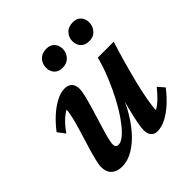

<svg xmlns="http://www.w3.org/2000/svg" viewBox="-172 -748 882 882"><g transform="rotate(-45 269.0 -307.0)"><path d="M191.4 -433.6Q213.9 -433.6 226.6 -420.9Q239.3 -408.2 239.3 -382.8Q239.3 -367.2 231.9 -337.9Q224.6 -308.6 213.9 -272.5Q203.1 -236.3 191.9 -200.7Q180.7 -165 173.3 -136.7Q166 -108.4 166 -94.7Q166 -85.9 170.4 -80.6Q174.8 -75.2 184.6 -75.2Q202.1 -75.2 225.1 -95.7Q248 -116.2 272.9 -151.4Q297.9 -186.5 321.8 -231.4Q345.7 -276.4 366.2 -326.2Q386.7 -376 399.4 -425.8H502.9Q488.3 -379.9 473.1 -326.7Q458 -273.4 445.3 -222.2Q432.6 -170.9 425.3 -129.9Q418 -88.9 418 -66.4Q438.5 -78.1 457.5 -96.7Q476.6 -115.2 496.1 -139.6L523.4 -108.4Q499 -76.2 470.2 -49.8Q441.4 -23.4 411.6 -7.8Q381.8 7.8 355.5 7.8Q335 7.8 323.7 -4.9Q312.5 -17.6 312.5 -42Q312.5 -56.6 318.4 -87.4Q324.2 -118.2 336.4 -166Q348.6 -213.9 369.1 -281.2H377.9Q358.4 -218.8 330.1 -166Q301.8 -113.3 268.1 -74.2Q234.4 -35.2 197.8 -13.7Q161.1 7.8 126 7.8Q92.8 7.8 73.7 -9.3Q54.7 -26.4 54.7 -59.6Q54.7 -75.2 62 -104.5Q69.3 -133.8 80.6 -170.4Q91.8 -207 103 -244.1Q114.3 -281.2 121.6 -311.5Q128.9 -341.8 128.9 -358.4Q108.4 -346.7 89.4 -328.1Q70.3 -309.6 50.8 -281.2L23.4 -317.4Q47.9 -349.6 76.7 -376Q105.5 -402.3 135.3 -418Q165 -433.6 191.4 -433.6ZM252.9 -506.8Q225.6 -506.8 211.9 -522.5Q198.2 -538.1 198.2 -560.5Q198.2 -585.9 214.8 -604Q231.4 -622.1 260.7 -622.1Q287.1 -622.1 300.8 -606.4Q314.5 -590.8 314.5 -568.4Q314.5 -543.9 297.9 -525.4Q281.2 -506.8 252.9 -506.8ZM425.8 -506.8Q398.4 -506.8 384.3 -522.5Q370.1 -538.1 370.1 -560.5Q370.1 -585.9 386.7 -604Q403.3 -622.1 433.6 -622.1Q460 -622.1 473.1 -606.4Q486.3 -590.8 486.3 -568.4Q486.3 -543.9 470.2 -525.4Q454.1 -506.8 425.8 -506.8Z"/></g></svg>

Font: Crimson Pro SemiBold
Style: Italic
Weight: 600
Italic angle: -12°
Designer: Jacques Le Bailly
Foundry: Baron von Fonthausen
Version: Version 1.003